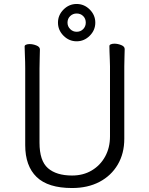

<svg xmlns="http://www.w3.org/2000/svg" viewBox="-20 -929 750 967"><path d="M460 -815Q460 -777 432 -749Q404 -721 366 -721Q328 -721 300 -749Q272 -777 272 -815Q272 -853 300 -881Q328 -909 366 -909Q404 -909 432 -881Q460 -853 460 -815ZM412 -815Q412 -835 399 -848Q386 -861 366 -861Q347 -861 333.5 -848Q320 -835 320 -815Q320 -796 333.5 -782.5Q347 -769 366 -769Q386 -769 399 -782.5Q412 -796 412 -815ZM534 -595Q534 -609 533 -630Q532 -651 531.5 -670Q531 -689 531 -697Q531 -703 538.5 -706Q546 -709 556 -709Q573 -709 590.5 -702Q608 -695 608 -682Q608 -670 607 -645Q606 -620 606 -594V-230Q606 -156 573 -100Q540 -44 481 -13Q422 18 343 18Q222 18 164.5 -37.5Q107 -93 107 -198V-586Q107 -617 105.5 -647.5Q104 -678 104 -695Q104 -701 111.5 -704Q119 -707 129 -707Q146 -707 163.5 -700Q181 -693 181 -680Q181 -668 180 -639Q179 -610 179 -584V-210Q179 -119 221.5 -82Q264 -45 343 -45Q399 -45 442 -70.5Q485 -96 509.5 -140.5Q534 -185 534 -242Z"/></svg>

Font: Moon Stars Kai HW
Style: Regular
Weight: 400
Designer: GuiWonder
Version: Version 1.101